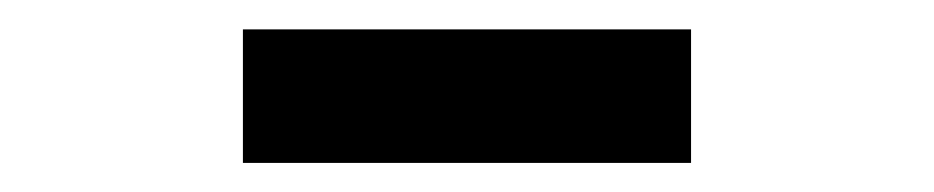

<svg xmlns="http://www.w3.org/2000/svg" viewBox="-20 -780 642 132"><path d="M147 -759.8H455.1V-668H147Z"/></svg>

Font: Hack
Style: Bold
Weight: 700
Monospace: yes
Designer: Christopher Simpkins
Foundry: Christopher Simpkins
Version: Version 2.017